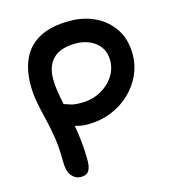

<svg xmlns="http://www.w3.org/2000/svg" viewBox="-107 -797 811 897"><g transform="rotate(-15 298.0 -349.0)"><path d="M175 10Q149 10 130.5 -11.5Q112 -33 112 -82Q112 -147 104 -198.5Q96 -250 85 -294Q74 -338 66 -379.5Q58 -421 58 -466Q58 -538 83.5 -592.5Q109 -647 165 -677.5Q221 -708 312 -708Q379 -708 434.5 -681Q490 -654 523 -603.5Q556 -553 556 -480Q556 -429 534.5 -382Q513 -335 474 -298Q435 -261 382.5 -240Q330 -219 269 -219Q237 -219 208 -228Q215 -190 219.5 -147.5Q224 -105 224 -54Q224 -25 213.5 -7.5Q203 10 175 10ZM167 -466Q167 -434 172 -403.5Q177 -373 184 -340Q198 -336 214.5 -330Q231 -324 265 -324Q317 -324 358.5 -346Q400 -368 423.5 -404Q447 -440 447 -480Q447 -520 427.5 -546.5Q408 -573 377.5 -586Q347 -599 312 -599Q240 -599 203.5 -565Q167 -531 167 -466Z"/></g></svg>

Font: Shantell Sans Normal
Style: Regular
Weight: 500
Designer: Stephen Nixon, Anya Danilova, Shantell Martin
Foundry: Arrow Type
Version: Version 1.009;[a7da0bfa3]